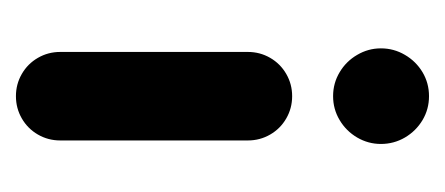

<svg xmlns="http://www.w3.org/2000/svg" viewBox="-179 -380 559 241"><g transform="rotate(90 100.5 -259.5)"><path d="M160.7 -458.1Q160.7 -442.2 152.6 -428.3Q144.4 -414.4 130.7 -406.3Q117 -398.1 100.7 -398.1Q84.4 -398.1 70.7 -406.3Q57 -414.4 48.9 -428.3Q40.7 -442.2 40.7 -458.1Q40.7 -474.4 48.9 -488.3Q57 -502.2 70.7 -510.4Q84.4 -518.5 100.7 -518.5Q117 -518.5 130.7 -510.4Q144.4 -502.2 152.6 -488.3Q160.7 -474.4 160.7 -458.1ZM100.7 -346.7Q115.9 -346.7 128.7 -339.3Q141.5 -331.9 148.9 -319.1Q156.3 -306.3 156.3 -291.1V-55.6Q156.3 -40.4 148.9 -27.6Q141.5 -14.8 128.7 -7.4Q115.9 0 100.7 0Q85.6 0 72.8 -7.4Q60 -14.8 52.6 -27.6Q45.2 -40.4 45.2 -55.6V-291.1Q45.2 -306.3 52.6 -319.1Q60 -331.9 72.8 -339.3Q85.6 -346.7 100.7 -346.7Z"/></g></svg>

Font: 26F Galaxy Hebrew Black
Style: Regular
Weight: 900
Designer: C₂₉H₂₅N₃O₅
Version: Version 1.000